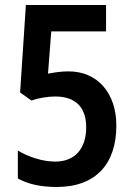

<svg xmlns="http://www.w3.org/2000/svg" viewBox="-20 -734 529 764"><path d="M253 -450C224 -450 198 -446 171 -441L184 -609H402V-714H83L60 -366L105 -334C134 -344 169 -350 200 -350C281 -350 323 -307 323 -227C323 -145 280 -91 200 -91C150 -91 94 -109 51 -135V-24C91 -1 143 10 206 10C362 10 443 -83 443 -234C443 -365 367 -450 253 -450Z"/></svg>

Font: Noto Sans Thai Cond SemBd
Style: Regular
Weight: 600
Width: 3
Designer: Monotype Design Team
Foundry: Monotype Imaging Inc.
Version: Version 2.002